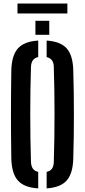

<svg xmlns="http://www.w3.org/2000/svg" viewBox="-20 -1032 468 1060"><path d="M191 8Q113.5 3.5 79 -35.2Q44.5 -74 42.5 -157Q41.5 -217 41 -278Q40.5 -339 40.5 -400.2Q40.5 -461.5 41 -522.2Q41.5 -583 42.5 -643.5Q44.5 -726 79 -764.8Q113.5 -803.5 191 -808V-717Q171 -712.5 161.5 -699.2Q152 -686 151 -662.5Q149 -601.5 148 -535.5Q147 -469.5 147 -401.5Q147 -333.5 148 -266.8Q149 -200 151 -138Q152 -114.5 161.5 -101Q171 -87.5 191 -83ZM237.5 8V-83Q257.5 -87.5 267 -101Q276.5 -114.5 277 -138Q279 -200 280 -266.8Q281 -333.5 281 -401.5Q281 -469.5 280 -535.5Q279 -601.5 277 -662.5Q276.5 -686 266.8 -699Q257 -712 237.5 -717V-808Q314.5 -803 348.5 -764.5Q382.5 -726 384.5 -643.5Q386.5 -582.5 387.2 -521.5Q388 -460.5 388 -399.5Q388 -338.5 387.2 -277.8Q386.5 -217 384.5 -157Q382.5 -74.5 348.5 -35.8Q314.5 3 237.5 8ZM175.5 -840V-917H252V-840ZM76.5 -1012.5H352V-957.5H76.5Z"/></svg>

Font: Big Shoulders Stencil Display Thin
Style: Bold
Weight: 700
Version: Version 2.001